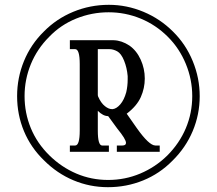

<svg xmlns="http://www.w3.org/2000/svg" viewBox="-20 -768 900 797"><path d="M386 -564V-373L387 -368Q399 -340 416 -327Q431 -315 445 -315H448Q464 -317 479.5 -335Q495 -353 504 -385Q510 -411 510 -438Q510 -445 510 -452Q507 -487 495 -516.5Q483 -546 466.5 -555Q450 -564 434 -564ZM506 -296 548 -236Q599 -164 625 -164H643V-138H465V-164H488Q503 -164 503 -175Q503 -190 467 -234L429 -286Q408 -286 386 -308V-226Q386 -164 404 -164H432V-138H270V-164H292Q311 -164 311 -226V-502Q311 -564 292 -564H270V-601H452Q485 -600 517 -579Q547 -558 564 -520.5Q581 -483 581 -442Q581 -402 564.5 -365Q548 -328 506 -296ZM432 -748Q506 -748 575.5 -719Q645 -690 698 -637Q751 -585 780 -514.5Q809 -444 809 -369Q809 -293 780 -224Q751 -155 696 -101Q643 -47 574 -19Q505 9 428 9Q353 9 285 -19.5Q217 -48 163 -102Q108 -155 79.5 -223.5Q51 -292 51 -369Q51 -445 79.5 -514.5Q108 -584 162 -637Q214 -690 284 -719Q354 -748 432 -748ZM184 -615Q134 -565 108 -501.5Q82 -438 82 -369Q82 -299 108 -236Q134 -173 185 -123Q235 -74 297 -47.5Q359 -21 429 -21Q499 -21 562 -47.5Q625 -74 674 -122Q725 -173 751.5 -236Q778 -299 778 -369Q778 -438 751.5 -502.5Q725 -567 677 -615Q627 -665 563.5 -691Q500 -717 431 -717Q361 -717 296.5 -691Q232 -665 184 -615Z"/></svg>

Font: MM Taunggyi
Style: Regular
Weight: 400
Designer: Khon Soe Zaw Thu
Version: Version 1.00 July 18, 2016, initial release